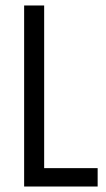

<svg xmlns="http://www.w3.org/2000/svg" viewBox="-20 -680 385 700"><path d="M68 0V-660H141V0ZM102 0V-67H336V0Z"/></svg>

Font: Bricolage Grotesque 24pt Condensed Light
Style: Regular
Weight: 300
Width: 3
Designer: Mathieu Triay
Foundry: Atelier Triay
Version: Version 1.001;gftools[0.9.33.dev8+g029e19f]